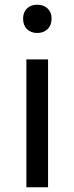

<svg xmlns="http://www.w3.org/2000/svg" viewBox="-20 -795 315 815"><path d="M92 0V-543H184V0ZM138 -655Q111 -655 94.5 -671.5Q78 -688 78 -716Q78 -743 94.5 -759Q111 -775 138 -775Q165 -775 182 -759Q199 -743 199 -716Q199 -688 182 -671.5Q165 -655 138 -655Z"/></svg>

Font: Noto Sans TC Thin
Style: Regular
Weight: 400
Version: Version 2.004-H2;hotconv 1.0.118;makeotfexe 2.5.65603